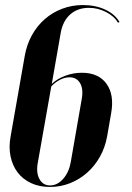

<svg xmlns="http://www.w3.org/2000/svg" viewBox="-20 -730 523 760"><path d="M22 -190 78 -509Q86 -554 106.5 -591Q127 -628 157.5 -654.5Q188 -681 226.5 -695.5Q265 -710 308 -710Q358 -710 396.5 -692Q435 -674 453 -643L447 -640Q432 -666 399.5 -682.5Q367 -699 332 -699Q287 -699 257.5 -672.5Q228 -646 220 -598L185 -398Q206 -418 238 -430Q270 -442 304 -442Q370 -442 401.5 -398.5Q433 -355 420 -282L404 -190Q396 -146 375.5 -109.5Q355 -73 325 -46.5Q295 -20 257.5 -5Q220 10 178 10Q136 10 103.5 -5Q71 -20 50.5 -46.5Q30 -73 22 -110Q14 -147 22 -190ZM183 -388 130 -88Q122 -47 136 -21.5Q150 4 178 4Q207 4 230 -22Q253 -48 260 -88L303 -335Q311 -376 297.5 -400Q284 -424 255 -424Q237 -424 218 -414.5Q199 -405 183 -388Z"/></svg>

Font: Moniqa Black Ita Display
Style: Italic
Weight: 900
Italic angle: -10°
Designer: Rajesh Rajput
Foundry: Rajesh Rajput
Version: Version 1.000